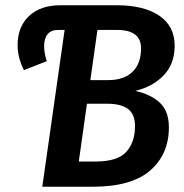

<svg xmlns="http://www.w3.org/2000/svg" viewBox="-20 -711 700 731"><path d="M623 -226Q623 -124 552 -62Q481 0 332 0H141L226 -597H201Q175 -597 161.5 -581Q148 -565 148 -535Q148 -510 158 -478L71 -444Q47 -492 47 -539Q47 -609 90.5 -650Q134 -691 210 -691H425Q527 -691 586 -651.5Q645 -612 645 -537Q645 -468 603.5 -424.5Q562 -381 495 -365Q554 -352 588.5 -320Q623 -288 623 -226ZM351 -597 324 -406H392Q452 -406 484.5 -437.5Q517 -469 517 -527Q517 -597 426 -597ZM494 -231Q494 -276 467.5 -296Q441 -316 390 -316H311L280 -96H344Q427 -96 460.5 -132.5Q494 -169 494 -231Z"/></svg>

Font: Fira Sans Condensed Medium
Style: Italic
Weight: 500
Width: 3
Italic angle: -8°
Designer: bBox Type GmbH & Carrois Corporate GbR & Edenspiekermann AG
Foundry: bBox Type GmbH & Carrois Corporate GbR & Edenspiekermann AG
Version: Version 4.301